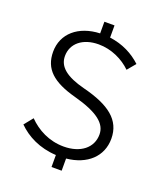

<svg xmlns="http://www.w3.org/2000/svg" viewBox="-154 -884 918 1068"><g transform="rotate(20 304.5 -350.0)"><path d="M278 80H338V8C459 -4 537 -76 537 -181C537 -292 456 -353 298 -393C189 -421 137 -462 137 -526C137 -601 199 -651 292 -651C368 -651 438 -617 485 -571L526 -620C478 -665 415 -698 338 -708V-780H278V-711C151 -706 67 -633 67 -526C67 -424 130 -368 267 -331C412 -292 467 -244 467 -181C467 -102 401 -50 302 -50C215 -50 143 -89 92 -141L50 -89C103 -36 180 4 278 9Z"/></g></svg>

Font: Gully Light
Style: Regular
Weight: 300
Designer: jaikishan Patel
Foundry: MagicType
Version: Version 1.000;Glyphs 3.2 (3242)